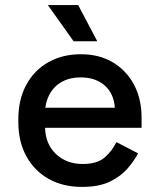

<svg xmlns="http://www.w3.org/2000/svg" viewBox="-20 -720 624 754"><path d="M302 14Q227 14 171 -17.5Q115 -49 83.5 -106.5Q52 -164 52 -240V-252Q52 -329 83 -386.5Q114 -444 169.5 -475.5Q225 -507 298 -507Q369 -507 422.5 -475.5Q476 -444 506 -388Q536 -332 536 -257V-218H157Q159 -153 200.5 -114.5Q242 -76 304 -76Q362 -76 391.5 -102Q421 -128 437 -162L522 -118Q508 -90 481.5 -59Q455 -28 412 -7Q369 14 302 14ZM158 -297H431Q427 -353 391 -384.5Q355 -416 297 -416Q239 -416 202.5 -384.5Q166 -353 158 -297ZM269 -558 168 -700H287L362 -558Z"/></svg>

Font: Space Grotesk Light Medium
Style: Regular
Weight: 500
Version: Version 2.000